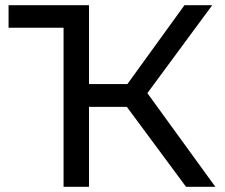

<svg xmlns="http://www.w3.org/2000/svg" viewBox="-20 -720 867 740"><path d="M697 0H810L548 -361L798 -700H691L471 -396H323V-700H13V-613H225V0H323V-308H469Z"/></svg>

Font: AWKNG-Font Medium
Style: Regular
Weight: 500
Designer: Awakening Church
Foundry: Awakening Church
Version: Version 1.700;PS 001.700;hotconv 1.0.88;makeotf.lib2.5.64775